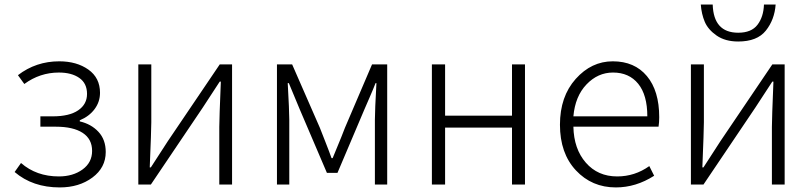

<svg xmlns="http://www.w3.org/2000/svg" viewBox="-20 -819 3602 852"><path d="M245.1 12.7Q125 12.7 44.9 -55.7L73.2 -95.7Q141.6 -36.1 241.2 -36.1Q303.7 -36.1 346.2 -66.9Q388.7 -97.7 388.7 -149.4Q388.7 -202.1 346.7 -229.5Q304.7 -256.8 227.5 -256.8H159.2V-302.7H213.9Q288.1 -302.7 327.1 -329.6Q366.2 -356.4 366.2 -402.3Q366.2 -449.2 332 -473.1Q297.9 -497.1 241.2 -497.1Q157.2 -497.1 87.9 -446.3L59.6 -485.4Q139.6 -546.9 243.2 -546.9Q320.3 -546.9 372.1 -510.3Q423.8 -473.6 423.8 -407.2Q423.8 -367.2 399.9 -335Q376 -302.7 334 -285.2V-280.3Q384.8 -268.6 417 -233.9Q449.2 -199.2 449.2 -144.5Q449.2 -75.2 390.1 -31.2Q331.1 12.7 245.1 12.7Z M593.8 0V-533.2H651.4V-276.4Q651.4 -242.2 644.5 -76.2H649.4L724.6 -192.4L955.1 -533.2H1009.8V0H953.1V-255.9Q953.1 -291 960 -457H955.1Q901.4 -374 879.9 -341.8L649.4 0Z M1209 0V-533.2H1276.4L1399.4 -252Q1406.2 -234.4 1424.3 -188.5Q1442.4 -142.6 1451.2 -117.2H1456.1Q1505.9 -237.3 1510.7 -252L1630.9 -533.2H1698.2V0H1643.6V-288.1Q1643.6 -327.1 1650.4 -450.2H1646.5Q1637.7 -426.8 1619.1 -384.3Q1600.6 -341.8 1597.7 -335L1477.5 -51.8H1430.7L1309.6 -335Q1267.6 -435.5 1261.7 -450.2H1256.8Q1263.7 -327.1 1263.7 -288.1V0Z M1896.5 0V-533.2H1955.1V-305.7H2252V-533.2H2309.6V0H2252V-252.9H1955.1V0Z M2712.9 12.7Q2606.4 12.7 2535.6 -63Q2464.8 -138.7 2464.8 -265.6Q2464.8 -390.6 2534.7 -468.8Q2604.5 -546.9 2699.2 -546.9Q2795.9 -546.9 2850.6 -481.4Q2905.3 -416 2905.3 -298.8Q2905.3 -275.4 2902.3 -256.8H2524.4Q2526.4 -158.2 2579.6 -97.2Q2632.8 -36.1 2718.8 -36.1Q2796.9 -36.1 2861.3 -82L2882.8 -39.1Q2801.8 12.7 2712.9 12.7ZM2524.4 -302.7H2852.5Q2852.5 -397.5 2812 -447.3Q2771.5 -497.1 2700.2 -497.1Q2632.8 -497.1 2582.5 -444.3Q2532.2 -391.6 2524.4 -302.7Z M3045.9 0V-533.2H3103.5V-276.4Q3103.5 -242.2 3096.7 -76.2H3101.6L3176.8 -192.4L3407.2 -533.2H3461.9V0H3405.3V-255.9Q3405.3 -291 3412.1 -457H3407.2Q3353.5 -374 3332 -341.8L3101.6 0ZM3255.9 -634.8Q3198.2 -634.8 3160.2 -661.1Q3122.1 -687.5 3107.4 -722.2Q3092.8 -756.8 3089.8 -798.8H3142.6Q3146.5 -673.8 3255.9 -673.8Q3314.5 -673.8 3341.3 -709Q3368.2 -744.1 3370.1 -798.8H3421.9Q3417 -731.4 3378.4 -683.1Q3339.8 -634.8 3255.9 -634.8Z"/></svg>

Font: Gen Shin Gothic Light
Style: Regular
Weight: 200
Designer: [Source Han Sans]
Ryoko NISHIZUKA  (kana & ideographs); Paul D. Hunt (Latin, Greek & Cyrillic); Wenlong ZHANG  (bopomofo
Version: Version 1.002.20150607